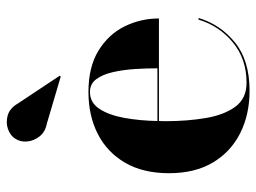

<svg xmlns="http://www.w3.org/2000/svg" viewBox="-116 -638 763 572"><g transform="rotate(-90 266.0 -351.5)"><path d="M184 -594Q160 -598.5 146.5 -615.2Q133 -632 131 -652.5Q129 -673 140 -689Q149 -703 168.2 -709.8Q187.5 -716.5 208.8 -710.5Q230 -704.5 244 -680.5L327 -555.5L324.5 -552.5ZM499 -142Q479.5 -77 426 -33.5Q372.5 10 282 10Q211.5 10 156 -17.8Q100.5 -45.5 68.5 -99Q36.5 -152.5 36.5 -230Q36.5 -307.5 67.8 -361Q99 -414.5 153.5 -442.2Q208 -470 278.5 -470Q353 -470 401.5 -440.2Q450 -410.5 473.8 -362.5Q497.5 -314.5 497.5 -260H192Q191.5 -250 191.5 -240Q191.5 -175.5 200.8 -120.8Q210 -66 234.5 -32.5Q259 1 306 1Q377 1 426.2 -39.8Q475.5 -80.5 494 -142ZM278.5 -465.5Q246.5 -465.5 228 -437Q209.5 -408.5 201.2 -362.8Q193 -317 192 -264.5H349Q349 -297 346.8 -332Q344.5 -367 337.5 -397.5Q330.5 -428 316.5 -446.8Q302.5 -465.5 278.5 -465.5Z"/></g></svg>

Font: Bodoni* 36pt
Style: Bold
Weight: 700
Version: Version 2.3